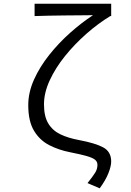

<svg xmlns="http://www.w3.org/2000/svg" viewBox="-20 -814 707 1038"><path d="M519 204.1 453.1 175.8Q482.4 139.2 494.6 119.4Q506.8 99.6 506.8 77.1Q506.8 60.5 494.1 49.8Q481.4 39.1 449.2 29.8Q417 20.5 357.9 8.8Q297.9 -2.9 246.6 -29.1Q195.3 -55.2 164.1 -106.7Q132.8 -158.2 132.8 -246.1Q132.8 -314.5 163.8 -383.5Q194.8 -452.6 246.1 -517.1Q297.4 -581.5 359.1 -636.5Q420.9 -691.4 482.9 -731.9Q455.1 -731.4 414.6 -731.2Q374 -731 328.9 -730.5Q283.7 -730 241.2 -729.2Q198.7 -728.5 167 -727.1V-793.9H581.1V-727.1H576.2Q510.3 -687 446.8 -631.1Q383.3 -575.2 331.5 -511Q279.8 -446.8 248.8 -379.6Q217.8 -312.5 217.8 -250Q217.8 -184.1 241.5 -145.8Q265.1 -107.4 307.4 -87.4Q349.6 -67.4 405.8 -57.1Q494.6 -40.5 537.8 -17.3Q581.1 5.9 581.1 59.1Q581.1 84 566.4 121.6Q551.8 159.2 519 204.1Z"/></svg>

Font: Shanggu Mono N
Style: Regular
Weight: 350
Designer: GuiWonder
Version: Version 1.021